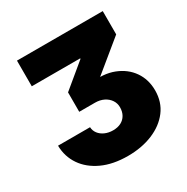

<svg xmlns="http://www.w3.org/2000/svg" viewBox="-167 -872 999 1025"><g transform="rotate(-30 332.5 -359.5)"><path d="M332.5 9.8Q241.2 9.8 175 -20.8Q108.9 -51.3 72.8 -104.2Q36.6 -157.2 35.6 -224.6H232.9Q233.9 -202.6 247.1 -185.3Q260.3 -168 282.5 -158.2Q304.7 -148.4 332 -148.4Q360.8 -148.4 381.3 -159.2Q401.9 -169.9 413.3 -189.9Q424.8 -210 424.8 -237.3Q424.8 -261.7 411.6 -281.5Q398.4 -301.3 375 -313Q351.6 -324.7 320.8 -324.7H224.1V-444.3L371.1 -565.9V-569.3H72.8V-727.5H601.6V-584L353 -380.4V-425.8Q436.5 -438.5 499.5 -414.1Q562.5 -389.6 597.4 -339.1Q632.3 -288.6 632.3 -221.7Q632.3 -149.9 593 -98.1Q553.7 -46.4 485.8 -18.3Q418 9.8 332.5 9.8Z"/></g></svg>

Font: Inter 16pt Black
Style: Regular
Weight: 900
Version: Version 4.001;git-66647c0bb